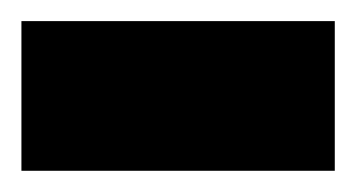

<svg xmlns="http://www.w3.org/2000/svg" viewBox="-30 -161 335 181"><path d="M-9.8 -141.1H285.6V0H-9.8Z"/></svg>

Font: Vazirmatn UI NL ExtraBold
Style: Regular
Weight: 800
Designer: Saber Rastikerdar
Foundry: Saber Rastikerdar
Version: Version 33.003